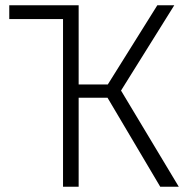

<svg xmlns="http://www.w3.org/2000/svg" viewBox="-20 -705 708 725"><path d="M655 0H585L386 -336H277V0H218V-633H15V-685H277V-386H387L574 -685H638L437 -363Z"/></svg>

Font: Trujillo Light
Style: Regular
Weight: 300
Designer: Fira Sans original fonts by bBox Type GmbH, Carrois Corporate GbR, & Edenspiekermann AG / Changes by Cristiano Sobral
Foundry: Fira Sans original fonts by bBox Type GmbH, Carrois Corporate GbR, & Edenspiekermann AG / Changes by Cristiano Sobral
Version: Version 4.301;July 28, 2020;FontCreator 13.0.0.2655 64-bit